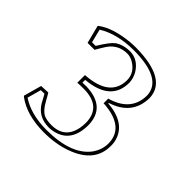

<svg xmlns="http://www.w3.org/2000/svg" viewBox="-106 -814 552 552"><g transform="rotate(45 170.0 -538.0)"><path d="M138.2 -388.2Q191.9 -388.2 202.1 -440.9Q204.1 -452.1 204.1 -463.9Q202.6 -527.3 130.9 -527.8Q112.8 -527.8 105 -526.9V-558.1Q200.2 -564 201.2 -632.8Q201.2 -664.1 170.9 -681.6Q158.7 -688 147.9 -688Q111.3 -688 90.8 -658.2Q87.4 -653.3 81.1 -642.6Q75.7 -633.3 73.2 -628.9H44.9L30.8 -684.1L33.2 -686Q65.9 -710.4 129.4 -716.8Q142.6 -717.8 153.8 -717.8Q281.7 -716.3 283.2 -642.1Q281.7 -572.8 210 -549.8V-547.9Q283.2 -542 298.8 -490.2Q302.2 -478.5 301.8 -465.8Q301.8 -399.4 223.6 -371.6Q185.1 -357.9 137.2 -357.9Q67.4 -358.4 25.9 -389.2L22.9 -392.1L38.1 -446.8L65.9 -448.2Q70.3 -441.4 77.1 -428.7Q92.8 -399.4 109.4 -392.6Q121.6 -388.2 138.2 -388.2ZM138.2 -377.9Q95.7 -377.9 74.7 -412.1Q72.3 -416.5 67.4 -425.8Q62.5 -434.1 60.5 -438L45.9 -437.5L34.2 -395.5Q74.2 -368.7 137.2 -368.2Q240.2 -368.2 277.3 -420.4Q291.5 -441.4 292 -465.8Q292 -523.9 223.6 -536.1Q215.8 -537.6 209 -538.1L200.2 -538.6V-557.6L207 -559.6Q272 -581.1 272.9 -642.1Q271 -707.5 153.8 -708Q86.4 -707.5 42.5 -680.2L52.7 -639.2H67.4Q89.8 -675.8 102.5 -685.1Q121.1 -697.8 147.9 -698.2Q181.2 -698.2 201.2 -666Q210.4 -649.9 210.9 -632.8Q210.9 -562.5 127.9 -550.3Q121.1 -549.3 115.2 -548.8V-537.6Q121.1 -537.6 130.9 -538.1Q212.4 -535.6 213.9 -463.9Q213.9 -392.6 155.8 -379.9Q146.5 -377.9 138.2 -377.9Z"/></g></svg>

Font: Linux Biolinum Outline O
Style: Bold
Weight: 700
Designer: Philipp H. Poll
Foundry: Philipp H. Poll
Version: Version 0.9.2